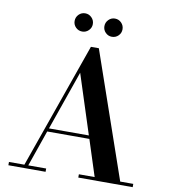

<svg xmlns="http://www.w3.org/2000/svg" viewBox="-100 -1036 989 1121"><g transform="rotate(10 394.5 -476.0)"><path d="M427.5 -764.5 685.5 -19.5H763V0H440.5V-19.5H534L465 -233.5H215L140.5 -19.5H246.5V0H26V-19.5H117.5L380.5 -764.5ZM345 -604.5 222 -253H458.5ZM490.5 -843.5Q468.5 -843.5 452.8 -859.2Q437 -875 437 -897Q437 -919.5 452.8 -935.5Q468.5 -951.5 490.5 -951.5Q513 -951.5 528.8 -935.5Q544.5 -919.5 544.5 -897Q544.5 -875 528.8 -859.2Q513 -843.5 490.5 -843.5ZM314.5 -843.5Q292 -843.5 276.2 -859.2Q260.5 -875 260.5 -897Q260.5 -919.5 276.2 -935.5Q292 -951.5 314.5 -951.5Q336.5 -951.5 352.5 -935.5Q368.5 -919.5 368.5 -897Q368.5 -875 352.5 -859.2Q336.5 -843.5 314.5 -843.5Z"/></g></svg>

Font: Bodoni Moda SemiBold
Style: Regular
Weight: 600
Designer: Owen Earl
Foundry: indestructible type
Version: Version 2.005; ttfautohint (v1.8.4.7-5d5b)